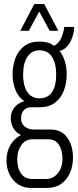

<svg xmlns="http://www.w3.org/2000/svg" viewBox="-20 -743 387 947"><path d="M132 184Q97 184 70 166.5Q43 149 27.5 118Q12 87 12 49Q12 5 31.5 -28Q51 -61 84 -77Q59 -88 46 -111Q33 -134 33 -159Q33 -191 51 -213Q69 -235 100 -244Q69 -265 55.5 -301Q42 -337 42 -376Q42 -419 56 -456Q70 -493 99.5 -515.5Q129 -538 175 -538Q197 -538 215 -533Q233 -528 246 -517Q266 -526 279 -550Q292 -574 297 -610H346Q345 -583 336 -557.5Q327 -532 311.5 -514.5Q296 -497 274 -492Q292 -468 300.5 -438.5Q309 -409 309 -376Q309 -332 294.5 -295Q280 -258 250.5 -236Q221 -214 176 -214H134Q112 -214 98 -200Q84 -186 84 -159Q84 -132 103 -118Q122 -104 149 -104H230Q284 -104 312 -64Q340 -24 340 34Q340 76 325 110Q310 144 281.5 164Q253 184 212 184ZM141 140H206Q231 140 249.5 126.5Q268 113 278 91Q288 69 288 42Q288 -2 270.5 -29Q253 -56 219 -56H141Q105 -56 85 -27Q65 2 65 42Q65 86 84 113Q103 140 141 140ZM175 -258Q215 -258 236 -288Q257 -318 257 -375Q257 -432 236 -463.5Q215 -495 175 -495Q137 -495 115.5 -463.5Q94 -432 94 -375Q94 -338 103.5 -311.5Q113 -285 131 -271.5Q149 -258 175 -258ZM80 -591 149 -723H198L268 -591H225L160 -711H187L122 -591Z"/></svg>

Font: Archivo ExtraCondensed ExtraLight
Style: Regular
Weight: 250
Width: 2
Designer: Hector Gatti
Foundry: Omnibus-Type
Version: Version 2.001